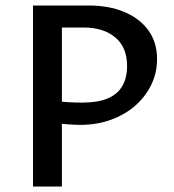

<svg xmlns="http://www.w3.org/2000/svg" viewBox="-20 -678 634 698"><path d="M271 -224Q256 -224 226 -226Q196 -228 167 -233V-312Q202 -308 228 -306.5Q254 -305 280 -305Q335 -305 371 -320Q407 -335 424.5 -365Q442 -395 442 -438Q442 -506 399 -542Q356 -578 284 -578H205V0H100V-658H302Q376 -658 432 -634.5Q488 -611 519.5 -567.5Q551 -524 551 -463Q551 -414 530.5 -371Q510 -328 473 -295Q436 -262 384.5 -243Q333 -224 271 -224Z"/></svg>

Font: Ysabeau Office SemiBold
Style: Regular
Weight: 600
Designer: Christian Thalmann (Catharsis Fonts)
Version: Version 2.001;gftools[0.9.30]; featfreeze: tnum,lnum,ss02